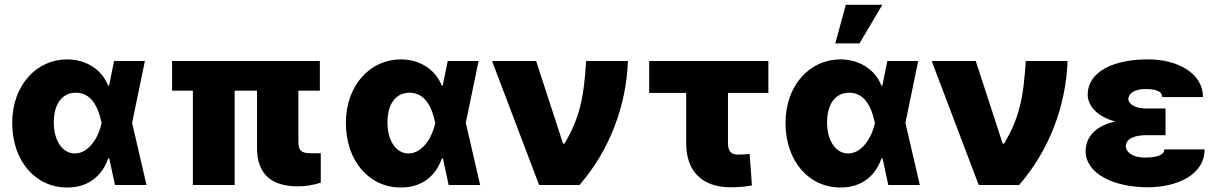

<svg xmlns="http://www.w3.org/2000/svg" viewBox="-20 -791 5201 821"><path d="M266.6 10.7C361.3 11.7 418.9 -43.9 442.4 -113.3H447.3L471.7 0H606.4L544.9 -265.6L599.6 -530.3H467.8L446.3 -424.8H442.4C415 -495.1 346.7 -537.1 266.6 -537.1C137.7 -537.1 32.2 -427.7 32.2 -265.6C32.2 -102.5 131.8 10.7 266.6 10.7ZM210 -267.6C210 -341.8 242.2 -394.5 304.7 -394.5C368.2 -394.5 399.4 -337.9 414.1 -266.6L415 -265.6L414.1 -263.7C400.4 -199.2 357.4 -134.8 299.8 -134.8C247.1 -134.8 210 -189.5 210 -267.6Z M1347.7 -530.3H715.8V-403.3H804.7V0H983.4V-403.3H1079.1V-158.2C1079.1 -43 1144.5 5.9 1253.9 5.9C1288.1 5.9 1321.3 0 1351.6 -9.8V-135.7H1309.6C1266.6 -135.7 1255.9 -148.4 1255.9 -185.5V-403.3H1347.7Z M1693.4 10.7C1788.1 11.7 1845.7 -43.9 1869.1 -113.3H1874L1898.4 0H2033.2L1971.7 -265.6L2026.4 -530.3H1894.5L1873 -424.8H1869.1C1841.8 -495.1 1773.4 -537.1 1693.4 -537.1C1564.5 -537.1 1459 -427.7 1459 -265.6C1459 -102.5 1558.6 10.7 1693.4 10.7ZM1636.7 -267.6C1636.7 -341.8 1668.9 -394.5 1731.4 -394.5C1794.9 -394.5 1826.2 -337.9 1840.8 -266.6L1841.8 -265.6L1840.8 -263.7C1827.1 -199.2 1784.2 -134.8 1726.6 -134.8C1673.8 -134.8 1636.7 -189.5 1636.7 -267.6Z M2285.2 0H2458C2585.9 -147.5 2658.2 -336.9 2665 -530.3H2486.3C2476.6 -370.1 2458 -285.2 2393.6 -176.8H2387.7L2272.5 -530.3H2084Z M3265.6 -530.3H2755.9V-393.6H2914.1V-178.7C2914.1 -55.7 2985.4 9.8 3103.5 9.8C3143.6 9.8 3168 6.8 3195.3 2L3185.5 -132.8C3166 -130.9 3159.2 -129.9 3134.8 -129.9C3103.5 -129.9 3092.8 -148.4 3092.8 -179.7V-393.6H3265.6Z M3573.2 10.7C3668 11.7 3725.6 -43.9 3749 -113.3H3753.9L3778.3 0H3913.1L3851.6 -265.6L3906.2 -530.3H3774.4L3752.9 -424.8H3749C3721.7 -495.1 3653.3 -537.1 3573.2 -537.1C3444.3 -537.1 3338.9 -427.7 3338.9 -265.6C3338.9 -102.5 3438.5 10.7 3573.2 10.7ZM3551.8 -605.5H3655.3L3752.9 -770.5H3596.7ZM3516.6 -267.6C3516.6 -341.8 3548.8 -394.5 3611.3 -394.5C3674.8 -394.5 3706.1 -337.9 3720.7 -266.6L3721.7 -265.6L3720.7 -263.7C3707 -199.2 3664.1 -134.8 3606.4 -134.8C3553.7 -134.8 3516.6 -189.5 3516.6 -267.6Z M4165 0H4337.9C4465.8 -147.5 4538.1 -336.9 4544.9 -530.3H4366.2C4356.4 -370.1 4337.9 -285.2 4273.4 -176.8H4267.6L4152.3 -530.3H3963.9Z M4622.1 -144.5C4623 -48.8 4740.2 9.8 4888.7 9.8C5008.8 9.8 5130.9 -41 5130.9 -152.3H4959C4959 -130.9 4933.6 -117.2 4875 -117.2C4820.3 -117.2 4794.9 -142.6 4793.9 -165C4794.9 -204.1 4842.8 -212.9 4881.8 -212.9H4963.9V-327.1H4881.8C4836.9 -327.1 4805.7 -343.8 4804.7 -368.2C4805.7 -387.7 4826.2 -410.2 4877 -410.2C4918 -410.2 4949.2 -403.3 4949.2 -376H5124C5124 -477.5 5016.6 -537.1 4888.7 -537.1C4740.2 -537.1 4631.8 -484.4 4630.9 -386.7C4631.3 -335 4676.8 -290.5 4749 -271.5C4668.5 -253.4 4623 -209.5 4622.1 -144.5Z"/></svg>

Font: Pretendard Black
Style: Regular
Weight: 900
Designer: Base glyphs from Inter by Rasmus Andersson; Hangeul glyphs from Noto Sans CJK(Source Han Sans) by Jang Soo-young and Kan
Foundry: Kil Hyung-jin
Version: Version 1.309;Glyphs 3.2 (3225)